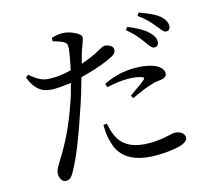

<svg xmlns="http://www.w3.org/2000/svg" viewBox="-111 -895 1159 1056"><g transform="rotate(-15 468.5 -367.5)"><path d="M139 28Q124 28 114.5 13.5Q105 -1 105 -21Q105 -40 122 -67Q130 -80 135 -89Q219 -220 273 -382Q287 -418 304 -486Q300 -486 292 -484Q233 -477 207 -477Q159 -477 130 -497Q95 -520 73 -578L88 -590Q121 -562 144 -551Q170 -538 202 -538Q258 -537 321 -553Q336 -620 342 -673Q343 -690 339.5 -697.5Q336 -705 323 -713Q309 -720 276 -730Q269 -732 266 -733L267 -752Q301 -763 331.5 -762Q362 -761 396 -745Q430 -729 431 -712Q431 -702 421 -675Q409 -646 403 -624L389 -572Q453 -593 499 -620Q502 -621 506 -624Q527 -635 534 -635Q550 -635 564 -627Q582 -618 582 -602Q582 -586 570 -576Q558 -566 525 -552Q461 -524 368 -501Q366 -494 362 -480Q339 -399 326 -361Q242 -106 186 -9Q175 11 166 19Q155 28 139 28ZM657 21Q466 21 431 -112Q417 -152 417 -216L437 -218Q448 -159 469 -127Q513 -54 636 -54Q695 -54 753 -68Q774 -73 782 -73Q804 -73 820 -63Q838 -52 838 -32Q838 -6 783 8Q722 21 657 21ZM614 -316 604 -332Q685 -388 697 -401Q705 -409 692 -414Q661 -426 611 -426Q559 -426 491 -411L485 -432Q571 -474 662 -474Q739 -474 787 -450Q821 -429 821 -402.5Q821 -376 777 -373Q751 -371 721 -360Q688 -351 614 -316ZM797 -555Q785 -555 763 -586Q757 -594 754 -599Q718 -650 671 -688L683 -703Q759 -673 793 -640Q825 -610 824 -583Q824 -555 797 -555ZM883 -623Q871 -623 852 -649Q843 -661 837 -667Q802 -712 753 -747L764 -763Q841 -736 874 -710Q908 -680 908 -650Q908 -623 883 -623Z"/></g></svg>

Font: GenRyuMin TW M
Style: Regular
Weight: 500
Version: Version 1.501;PS 1;hotconv 16.6.51;makeotf.lib2.5.65220